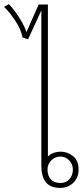

<svg xmlns="http://www.w3.org/2000/svg" viewBox="-84 -908 408 938"><path d="M118 -97V-857L53 -716L26 -725Q19 -764 -9.5 -807Q-38 -850 -64 -874L-41 -888Q-17 -864 9.5 -822.5Q36 -781 45 -751L105 -886H150V-143Q161 -155 178 -161Q195 -167 214 -167Q245 -167 272.5 -145.5Q300 -124 300 -79Q300 -40 274 -15Q248 10 211 10Q161 10 139.5 -18.5Q118 -47 118 -97ZM272 -79Q272 -106 254 -124.5Q236 -143 211 -143Q185 -143 166.5 -124.5Q148 -106 148 -79Q148 -51 164 -32.5Q180 -14 211 -14Q239 -14 255.5 -33Q272 -52 272 -79Z"/></svg>

Font: Taviraj Thin
Style: Regular
Weight: 100
Designer: Katatrad Team
Foundry: CadsonDemak
Version: Version 1.030